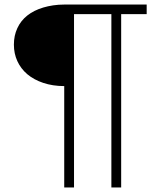

<svg xmlns="http://www.w3.org/2000/svg" viewBox="-20 -728 694 843"><path d="M624 -708H262C228 -708 197 -703 170 -695C143 -687 119 -675 100 -660C81 -645 66 -626 56 -604C46 -582 41 -559 41 -532C41 -506 46 -482 56 -460C66 -438 81 -418 100 -402C119 -386 143 -373 170 -364C197 -355 228 -350 262 -350V95H305V-666H469V95H512V-666H624Z"/></svg>

Font: SVN-Aleo
Style: Light
Weight: 300
Designer: Alessio Laiso
Version: Version 1.2.2